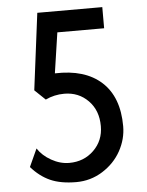

<svg xmlns="http://www.w3.org/2000/svg" viewBox="-53 -768 632 826"><g transform="rotate(-5 263.0 -355.0)"><path d="M419.9 -725.1V-633.8H217.8L191.9 -459Q321.8 -463.4 393.3 -398.2Q464.8 -333 464.8 -207Q464.8 -151.4 436.8 -100.6Q408.7 -49.8 356.9 -17.3Q305.2 15.1 243.2 15.1Q176.3 15.1 131.3 -4.9Q86.4 -24.9 49.8 -66.9L85 -144Q105.5 -112.3 143.3 -91.1Q181.2 -69.8 220.2 -69.8Q283.7 -69.8 326.4 -111.6Q369.1 -153.3 369.1 -215.8Q369.1 -283.7 327.6 -325.9Q286.1 -368.2 224.1 -368.2Q181.2 -368.2 143.1 -350.1L97.2 -394L139.2 -725.1Z"/></g></svg>

Font: Stilu
Style: Regular
Weight: 400
Designer: Genilson Lima Santos
Foundry: Genilson Lima Santos
Version: Version 1.200;PS 001.200;hotconv 1.0.88;makeotf.lib2.5.64775